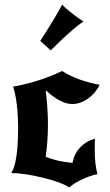

<svg xmlns="http://www.w3.org/2000/svg" viewBox="-20 -798 488 849"><path d="M287 31Q252 8 170.5 -12Q89 -32 30 -33Q60 -80 60 -231Q60 -346 38 -415Q149 -434 255 -484Q322 -441 421 -423Q402 -385 368.5 -361.5Q335 -338 300 -338Q248 -338 182 -399Q192 -316 192 -248Q192 -173 182 -105Q234 -83 301 -78Q307 -116 333 -144.5Q359 -173 400 -185Q399 -174 399 -129Q399 -72 411 -28Q379 -22 340.5 -3.5Q302 15 287 31ZM158 -617Q229 -727 255 -778Q266 -764 298.5 -739Q331 -714 349 -703Q298 -669 204 -575Q195 -583 182 -595.5Q169 -608 158 -617Z"/></svg>

Font: NewRocker
Style: Regular
Weight: 400
Designer: Pablo Impallari, Brenda Gallo, Rodrigo Fuenzalida
Foundry: Pablo Impallari, Brenda Gallo, Rodrigo Fuenzalida
Version: Version 1.000